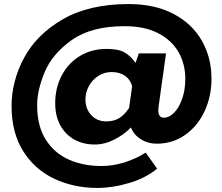

<svg xmlns="http://www.w3.org/2000/svg" viewBox="-20 -700 1092 946"><path d="M761 -172Q760 -166 760 -155Q760 -120 788 -120Q813 -120 837.5 -144.5Q862 -169 877.5 -213Q893 -257 893 -312Q893 -384 860 -442.5Q827 -501 760 -536Q693 -571 594 -571Q430 -571 334 -503Q238 -435 200.5 -345.5Q163 -256 163 -182Q163 -79 205.5 -12Q248 55 319.5 86.5Q391 118 480 118Q536 118 592 100.5Q648 83 698 52L754 131Q697 178 615.5 202Q534 226 459 226Q345 226 249 181.5Q153 137 95 46Q37 -45 37 -178Q37 -299 98 -414Q159 -529 288.5 -604.5Q418 -680 614 -680Q743 -680 835 -631.5Q927 -583 974.5 -499.5Q1022 -416 1022 -312Q1022 -225 988 -152Q954 -79 892.5 -35.5Q831 8 752 8Q709 8 674.5 -13.5Q640 -35 625 -72Q593 -38 544.5 -13Q496 12 447 12Q391 12 347 -12Q303 -36 277.5 -82Q252 -128 252 -191Q252 -267 284 -328Q316 -389 373.5 -424Q431 -459 506 -459Q565 -459 595 -441Q625 -423 648 -390L664 -437H798ZM616 -168 631 -275Q623 -307 596.5 -326Q570 -345 530 -345Q494 -345 464.5 -326Q435 -307 418 -276Q401 -245 401 -210Q401 -164 429.5 -133Q458 -102 503 -102Q542 -102 567.5 -118Q593 -134 616 -168Z"/></svg>

Font: Josefin Sans
Style: Bold Italic
Weight: 700
Italic angle: -7°
Designer: Santiago Orozco
Foundry: Typemade
Version: Version 2.000